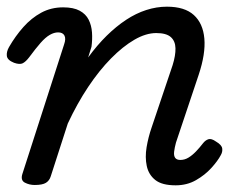

<svg xmlns="http://www.w3.org/2000/svg" viewBox="-23 -539 714 575"><path d="M81 15Q65 15 51.5 8Q38 1 44 -18L169 -406Q175 -423 170 -432.5Q165 -442 151 -442Q139 -442 126 -434.5Q113 -427 98.5 -410.5Q84 -394 64 -367Q54 -354 45 -349.5Q36 -345 19 -351Q-1 -359 -2.5 -371.5Q-4 -384 4 -398Q23 -431 47 -458Q71 -485 100.5 -501Q130 -517 166 -517Q197 -517 215.5 -507Q234 -497 242.5 -480Q251 -463 252.5 -442Q254 -421 251 -399L241 -367Q268 -404 296.5 -432Q325 -460 354.5 -479.5Q384 -499 415 -509Q446 -519 477 -519Q530 -519 557.5 -494Q585 -469 589 -423.5Q593 -378 572 -315L504 -112Q500 -97 498.5 -85Q497 -73 501.5 -66.5Q506 -60 517 -60Q530 -60 541.5 -67Q553 -74 564 -85.5Q575 -97 585 -110Q592 -119 601 -122Q610 -125 624 -115Q641 -105 642.5 -94.5Q644 -84 638 -74Q629 -57 610 -36Q591 -15 564 0.5Q537 16 503 16Q462 16 442 0Q422 -16 416.5 -42Q411 -68 416 -98Q421 -128 431 -157L494 -344Q503 -373 502.5 -394.5Q502 -416 488.5 -428Q475 -440 445 -440Q414 -440 379.5 -420Q345 -400 309.5 -364Q274 -328 241 -278.5Q208 -229 180 -169L129 -11Q125 2 114.5 8.5Q104 15 81 15Z"/></svg>

Font: Playwrite CU
Style: Regular
Weight: 400
Designer: Veronika Burian, José Scaglione
Foundry: TypeTogether
Version: Version 1.002